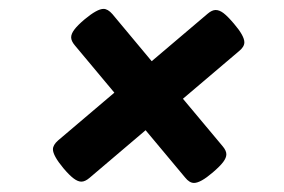

<svg xmlns="http://www.w3.org/2000/svg" viewBox="-20 -500 640 432"><path d="M529.8 -404.8Q529.8 -394.5 517.6 -384.8L391.6 -277.8L481 -170.9Q489.3 -161.1 489.3 -152.8Q489.3 -145 482.2 -135.5Q475.1 -126 458.5 -111.8Q431.2 -88.4 416.5 -88.4Q406.2 -88.4 396.5 -100.6L307.6 -207L181.2 -99.6Q171.4 -91.3 163.1 -91.3Q155.3 -91.3 145.8 -98.4Q136.2 -105.5 122.6 -121.6Q99.1 -149.9 99.1 -164.1Q99.1 -173.8 110.8 -184.1L237.3 -291.5L148.4 -397.9Q140.1 -407.7 140.1 -416Q140.1 -423.8 147.2 -433.3Q154.3 -442.9 170.4 -456.5Q198.7 -480 212.9 -480Q222.7 -480 232.9 -468.3L321.3 -362.3L447.3 -469.2Q457 -477.5 465.3 -477.5Q473.6 -477.5 482.9 -470.5Q492.2 -463.4 506.3 -446.8Q529.8 -419.4 529.8 -404.8Z"/></svg>

Font: Courier Prime Sans
Style: Bold Italic
Weight: 700
Italic angle: -10°
Designer: Alan Dague-Greene
Foundry: Quote-Unquote Apps
Version: Version 3.020